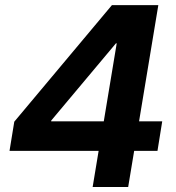

<svg xmlns="http://www.w3.org/2000/svg" viewBox="-20 -748 706 768"><path d="M18.1 -144.5 37.1 -261.2 427.7 -727.5H524.9L499.5 -574.7H443.8L185.1 -266.1L184.6 -262.7H628.9L609.9 -144.5ZM350.6 0 380.4 -180.2 390.1 -232.4 472.2 -727.5H613.3L492.7 0Z"/></svg>

Font: Inter 24pt
Style: Bold Italic
Weight: 700
Italic angle: -9.3988°
Version: Version 4.001;git-66647c0bb